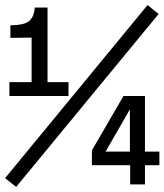

<svg xmlns="http://www.w3.org/2000/svg" viewBox="-24 -730 651 760"><path d="M13.2 -350.1V-404.8H101.1V-581.1L17.1 -580.1V-629.9Q67.9 -629.9 89.1 -645Q110.4 -660.2 113.8 -700.2H164.1V-404.8H247.1V-350.1ZM-3.9 -24.9 560.1 -710 604 -674.8 40 9.8ZM339.8 -76.2V-134.8L464.8 -350.1H549.8V-129.9H606.9V-76.2H549.8V0H491.2V-76.2ZM488.8 -294.9 394 -129.9H490.2V-294.9Z"/></svg>

Font: CommitMono
Style: Regular
Weight: 400
Monospace: yes
Designer: Eigil Nikolajsen
Foundry: Eigil Nikolajsen
Version: Version 1.143